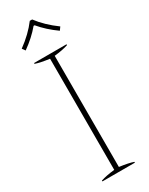

<svg xmlns="http://www.w3.org/2000/svg" viewBox="-232 -941 765 983"><g transform="rotate(-30 151.0 -449.0)"><path d="M37 -795Q103 -843 144 -898H158Q199 -843 265 -795L252 -777Q194 -818 154 -866H148Q108 -818 50 -777ZM55 -5Q88 -16 137 -21V-678Q84 -685 55 -695V-700H247V-695Q214 -684 165 -679V-22Q218 -15 247 -5V0H55Z"/></g></svg>

Font: Trirong Thin
Style: Regular
Weight: 250
Designer: Katatrad Team
Foundry: CadsonDemak
Version: Version 1.001